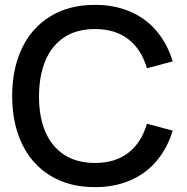

<svg xmlns="http://www.w3.org/2000/svg" viewBox="-20 -755 770 790"><path d="M30 -360Q30 -471.5 70.2 -556.2Q110.5 -641 187.5 -688Q264.5 -735 370.5 -735Q452 -735 516.8 -706.8Q581.5 -678.5 625.2 -626.2Q669 -574 690.5 -502.5L584.5 -474Q562.5 -551 508.5 -593.2Q454.5 -635.5 370.5 -635.5Q295 -635.5 243.5 -601Q192 -566.5 166.2 -504Q140.5 -441.5 140.5 -357Q140.5 -274.5 166.5 -213.2Q192.5 -152 244.2 -118.2Q296 -84.5 370.5 -84.5Q454.5 -84.5 508.5 -126.8Q562.5 -169 584.5 -246L690.5 -217.5Q669 -146 625.2 -93.8Q581.5 -41.5 516.8 -13.2Q452 15 370.5 15Q264.5 15 187.5 -32Q110.5 -79 70.2 -163.8Q30 -248.5 30 -360Z"/></svg>

Font: Hauora SemiBold
Style: Regular
Weight: 600
Designer: Wayne Shih
Foundry: WCYS
Version: Version 1.001